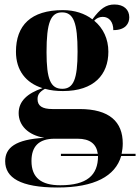

<svg xmlns="http://www.w3.org/2000/svg" viewBox="-20 -594 623 854"><path d="M236 240C401 240 493 189 519 100H583V90H521C524 76 526 60 526 44C526 -52 467 -109 334 -109H213C168 -109 147 -123 147 -153C147 -172 155 -185 180 -199C204 -192 231 -189 260 -189C399 -189 462 -263 462 -364C462 -421 439 -469 399 -502C409 -513 422 -519 437 -519C465 -519 484 -497 484 -460C539 -460 555 -490 555 -517C555 -551 531 -574 489 -574C452 -574 426 -556 391 -508C357 -534 312 -549 260 -549C117 -549 51 -481 51 -364C51 -281 95 -225 169 -202C102 -179 63 -144 63 -91C63 -36 105 7 177 19C49 26 3 63 3 123C3 196 70 240 236 240ZM257 -199C205 -199 187 -241 187 -362C187 -493 205 -539 256 -539C307 -539 325 -493 325 -364C325 -242 307 -199 257 -199ZM248 230C164 230 120 197 120 122C120 59 151 23 223 23H325C381 23 409 47 415 90H251V100H416C416 186 366 230 248 230Z"/></svg>

Font: Noto Serif Display
Style: Bold
Weight: 700
Designer: Monotype Design Team
Foundry: Monotype Imaging Inc.
Version: Version 2.009